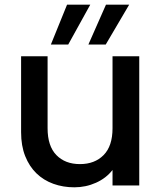

<svg xmlns="http://www.w3.org/2000/svg" viewBox="-20 -791 689 819"><path d="M574 0H460V-66Q433 -31 389.5 -11.5Q346 8 297 8Q249 8 207.5 -7Q166 -22 135.5 -51.5Q105 -81 87.5 -125Q70 -169 70 -227V-551H183V-244Q183 -168 220.5 -129.5Q258 -91 321 -91Q384 -91 422 -129.5Q460 -168 460 -244V-551H574ZM365 -771 271 -601H197L266 -771ZM531 -771 431 -601H357L432 -771Z"/></svg>

Font: SVN-Poppins Medium
Style: Regular
Weight: 500
Designer: Ninad Kale (Devanagari), Jonny Pinhorn (Latin)
Foundry: Indian Type Foundry
Version: Version 3.002 2017; ttfautohint (v1.8.3)